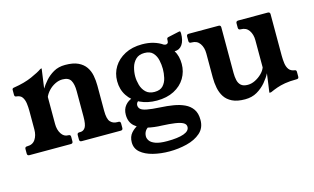

<svg xmlns="http://www.w3.org/2000/svg" viewBox="-81 -695 1818 1111"><g transform="rotate(-15 828.0 -139.0)"><path d="M26 0Q13 0 13 -13V-40Q13 -53 26 -53H28Q60 -53 76 -77Q92 -101 92 -136V-247Q92 -271 89 -293Q86 -315 75.5 -330.5Q65 -346 40 -348Q30 -349 30 -360V-390Q30 -400 42 -401Q106 -411 151 -431Q196 -451 214 -464Q219 -467 221 -467H222Q224 -467 224 -465L208 -350Q220 -370 240.5 -393.5Q261 -417 290.5 -434Q320 -451 360 -451Q408 -451 437.5 -437Q467 -423 483 -399.5Q499 -376 504.5 -346.5Q510 -317 510 -287V-136Q510 -87 525.5 -70Q541 -53 566 -53H573Q586 -53 586 -40V-13Q586 0 573 0H339Q326 0 326 -13V-40Q326 -53 339 -53H345Q364 -53 375 -70Q386 -87 386 -136V-287Q386 -329 373 -351.5Q360 -374 323 -374Q301 -374 279 -363Q257 -352 240.5 -334.5Q224 -317 216 -298V-136Q216 -101 231.5 -77Q247 -53 272 -53H274Q287 -53 287 -40V-13Q287 0 274 0Z M821 -399Q788 -399 769 -380.5Q750 -362 742.5 -335Q735 -308 735 -282Q735 -257 742.5 -230Q750 -203 769 -184.5Q788 -166 821 -166Q855 -166 872 -184.5Q889 -203 895 -230Q901 -257 901 -282Q901 -308 895 -335Q889 -362 872 -380.5Q855 -399 821 -399ZM745 15Q725 22 715 36.5Q705 51 705 70Q705 83 714.5 96.5Q724 110 748.5 119Q773 128 817 128Q882 128 917 115.5Q952 103 952 78Q952 62 935.5 53Q919 44 887.5 39.5Q856 35 811 33Q766 32 723 22Q680 12 652.5 -12.5Q625 -37 625 -81Q625 -114 643 -136Q661 -158 689 -166L724 -144Q718 -142 713 -138Q708 -134 705.5 -128.5Q703 -123 703 -117Q703 -104 712.5 -94.5Q722 -85 749.5 -79.5Q777 -74 831 -71Q870 -69 906.5 -63Q943 -57 972 -43.5Q1001 -30 1018 -5.5Q1035 19 1035 59Q1035 107 1002.5 135.5Q970 164 919.5 176.5Q869 189 816 189Q763 189 717.5 177.5Q672 166 644.5 142.5Q617 119 617 82Q617 48 636.5 26Q656 4 684 -8ZM821 -114Q765 -114 721 -135Q677 -156 652 -194Q627 -232 627 -282Q627 -329 650.5 -367Q674 -405 717.5 -428Q761 -451 821 -451Q858 -451 888.5 -442Q919 -433 942 -417Q946 -415 949.5 -414.5Q953 -414 955 -414Q961 -414 965.5 -418.5Q970 -423 970 -436V-439Q970 -444 972 -447.5Q974 -451 980 -452L1044 -466Q1048 -467 1051 -467Q1056 -467 1056 -454Q1056 -411 1039.5 -387Q1023 -363 993 -363Q1004 -346 1009 -325.5Q1014 -305 1014 -282Q1014 -236 991 -197.5Q968 -159 924.5 -136.5Q881 -114 821 -114Z M1316 11Q1269 11 1239.5 -3.5Q1210 -18 1194.5 -42Q1179 -66 1173 -96.5Q1167 -127 1167 -158V-304Q1167 -339 1150.5 -363Q1134 -387 1102 -387H1098Q1085 -387 1085 -400V-427Q1085 -440 1098 -440H1277Q1290 -440 1290 -427V-153Q1290 -130 1294.5 -110Q1299 -90 1312.5 -78Q1326 -66 1353 -66Q1375 -66 1397 -77Q1419 -88 1436.5 -105Q1454 -122 1461 -141V-304Q1461 -339 1444.5 -363Q1428 -387 1396 -387H1395Q1381 -387 1381 -400V-427Q1381 -440 1395 -440H1571Q1585 -440 1585 -427V-178Q1585 -155 1588 -132.5Q1591 -110 1602 -95Q1613 -80 1637 -77Q1646 -76 1646 -65V-36Q1646 -24 1634 -24Q1591 -24 1562.5 -19Q1534 -14 1513 -6.5Q1492 1 1472 10Q1470 11 1465 11H1463Q1461 11 1461 9Q1461 7 1462.5 -4Q1464 -15 1467.5 -38.5Q1471 -62 1476 -102Q1464 -78 1441.5 -51.5Q1419 -25 1388 -7Q1357 11 1316 11Z"/></g></svg>

Font: Young Serif Light
Style: Regular
Weight: 300
Designer: Bastien Sozeau
Foundry: NBR — Bastien Sozeau
Version: Version 5.001